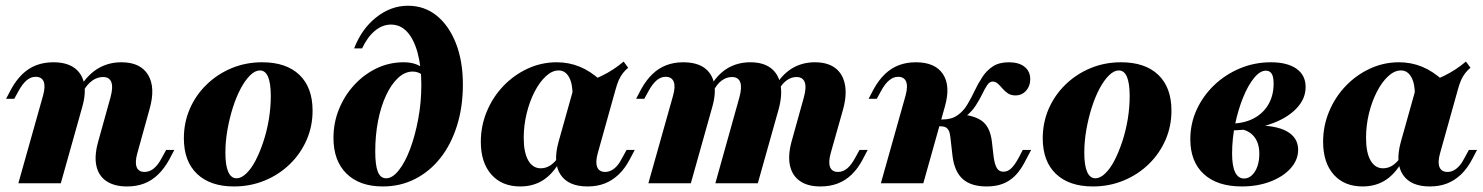

<svg xmlns="http://www.w3.org/2000/svg" viewBox="-20 -651 5267 682"><path d="M431.5 11.3Q386.3 11.3 358.5 -7.3Q330.6 -25.8 322.6 -60.9Q314.5 -96 328.2 -146L372.6 -305.6Q382.3 -341.1 375.4 -359.3Q368.5 -377.4 346 -377.4Q325.8 -377.4 308.1 -364.9Q290.3 -352.4 275.8 -327.4L263.7 -340.3Q290.3 -384.7 327.4 -407.3Q364.5 -429.8 411.3 -429.8Q479 -429.8 506 -385.1Q533.1 -340.3 511.3 -263.7L467.7 -106.5Q458.9 -75 465.3 -57.7Q471.8 -40.3 493.5 -40.3Q511.3 -40.3 526.6 -52.8Q541.9 -65.3 555.6 -91.9L570.2 -118.5H599.2L581.5 -84.7Q563.7 -52.4 541.5 -31Q519.4 -9.7 492.3 0.8Q465.3 11.3 431.5 11.3ZM45.2 0 133.1 -312.1Q141.9 -344.4 135.1 -361.3Q128.2 -378.2 106.5 -378.2Q89.5 -378.2 74.6 -365.7Q59.7 -353.2 45.2 -326.6L30.6 -300H1.6L19.4 -333.9Q37.1 -366.1 59.3 -387.5Q81.5 -408.9 108.9 -419.4Q136.3 -429.8 169.4 -429.8Q215.3 -429.8 242.7 -410.9Q270.2 -391.9 278.2 -356.9Q286.3 -321.8 272.6 -272.6L196 0Z M811.3 11.3Q726.6 11.3 679.8 -33.5Q633.1 -78.2 633.1 -159.7Q633.1 -216.1 654.4 -264.9Q675.8 -313.7 714.1 -350.8Q752.4 -387.9 802.8 -408.9Q853.2 -429.8 911.3 -429.8Q996.8 -429.8 1043.5 -385.1Q1090.3 -340.3 1090.3 -258.1Q1090.3 -202.4 1069 -153.6Q1047.6 -104.8 1009.3 -67.7Q971 -30.6 920.2 -9.7Q869.4 11.3 811.3 11.3ZM820.2 -17.7Q837.1 -17.7 854.8 -34.7Q872.6 -51.6 887.9 -81Q903.2 -110.5 915.7 -148.4Q928.2 -186.3 935.1 -227.8Q941.9 -269.4 941.9 -309.7Q941.9 -354.8 932.3 -377.8Q922.6 -400.8 903.2 -400.8Q886.3 -400.8 868.5 -383.5Q850.8 -366.1 835.1 -336.7Q819.4 -307.3 807.3 -269.4Q795.2 -231.5 787.9 -189.9Q780.6 -148.4 780.6 -108.1Q780.6 -63.7 790.7 -40.7Q800.8 -17.7 820.2 -17.7Z M1339.5 11.3Q1257.3 11.3 1210.9 -34.3Q1164.5 -79.8 1164.5 -161.3Q1164.5 -215.3 1184.3 -263.7Q1204 -312.1 1238.7 -349.6Q1273.4 -387.1 1318.1 -408.5Q1362.9 -429.8 1413.7 -429.8Q1453.2 -429.8 1478.2 -412.1L1479 -385.5Q1472.6 -391.1 1463.7 -394Q1454.8 -396.8 1446 -396.8Q1418.5 -396.8 1394.4 -374.6Q1370.2 -352.4 1351.6 -312.9Q1333.1 -273.4 1323 -222.2Q1312.9 -171 1312.9 -113.7Q1312.9 -63.7 1322.2 -40.7Q1331.5 -17.7 1351.6 -17.7Q1374.2 -17.7 1396.8 -46.4Q1419.4 -75 1437.1 -122.6Q1454.8 -170.2 1465.7 -229Q1476.6 -287.9 1476.6 -349.2Q1476.6 -415.3 1463.3 -463.7Q1450 -512.1 1426.2 -537.9Q1402.4 -563.7 1368.5 -563.7Q1338.7 -563.7 1312.1 -541.9Q1285.5 -520.2 1266.1 -479H1237.9Q1264.5 -548.4 1316.5 -589.5Q1368.5 -630.6 1429 -630.6Q1487.9 -630.6 1531.5 -595.2Q1575 -559.7 1599.6 -496.8Q1624.2 -433.9 1624.2 -350.8Q1624.2 -271 1603.2 -204.4Q1582.3 -137.9 1544.4 -89.9Q1506.5 -41.9 1454.4 -15.3Q1402.4 11.3 1339.5 11.3Z M1828.2 11.3Q1762.9 11.3 1725.4 -31Q1687.9 -73.4 1687.9 -147.6Q1687.9 -204 1709.3 -255.2Q1730.6 -306.5 1768.1 -345.6Q1805.6 -384.7 1854.4 -407.3Q1903.2 -429.8 1957.3 -429.8Q2000.8 -429.8 2039.1 -414.1Q2077.4 -398.4 2112.9 -366.1L2013.7 -311.3Q2014.5 -353.2 2001.2 -377Q1987.9 -400.8 1964.5 -400.8Q1941.1 -400.8 1919 -380.2Q1896.8 -359.7 1879 -325.4Q1861.3 -291.1 1850.8 -248.4Q1840.3 -205.6 1840.3 -161.3Q1840.3 -108.9 1856.5 -81Q1872.6 -53.2 1900.8 -53.2Q1918.5 -53.2 1933.9 -62.9Q1949.2 -72.6 1963.7 -92.7H1976.6Q1951.6 -41.1 1914.9 -14.9Q1878.2 11.3 1828.2 11.3ZM2066.9 11.3Q1999.2 11.3 1971.4 -30.2Q1943.5 -71.8 1963.7 -146L2019.4 -344.4Q2075.8 -361.3 2117.3 -381.5Q2158.9 -401.6 2195.2 -432.3L2211.3 -410.5Q2200 -400.8 2191.9 -390.3Q2183.9 -379.8 2177.8 -366.1Q2171.8 -352.4 2166.1 -331.5L2103.2 -106.5Q2094.4 -75 2101.2 -57.7Q2108.1 -40.3 2129.8 -40.3Q2141.1 -40.3 2152 -46Q2162.9 -51.6 2172.6 -62.9Q2182.3 -74.2 2191.1 -91.9L2205.6 -118.5H2234.7L2216.9 -84.7Q2200 -52.4 2177.4 -31Q2154.8 -9.7 2127.8 0.8Q2100.8 11.3 2066.9 11.3Z M2894.4 11.3Q2849.2 11.3 2821.8 -7.7Q2794.4 -26.6 2786.3 -61.7Q2778.2 -96.8 2791.1 -146L2835.5 -305.6Q2845.2 -341.1 2838.3 -359.3Q2831.5 -377.4 2808.9 -377.4Q2790.3 -377.4 2773.4 -364.9Q2756.5 -352.4 2743.5 -327.4L2730.6 -340.3Q2756.5 -385.5 2792.7 -407.7Q2829 -429.8 2874.2 -429.8Q2919.4 -429.8 2946.4 -409.7Q2973.4 -389.5 2981 -352Q2988.7 -314.5 2975 -263.7L2930.6 -106.5Q2921.8 -74.2 2928.6 -57.3Q2935.5 -40.3 2956.5 -40.3Q2975 -40.3 2989.9 -53.2Q3004.8 -66.1 3018.5 -91.9L3033.1 -118.5H3062.1L3044.4 -84.7Q3027.4 -52.4 3005.2 -31Q2983.1 -9.7 2955.6 0.8Q2928.2 11.3 2894.4 11.3ZM2283.1 0 2371 -312.1Q2379.8 -343.5 2373 -360.9Q2366.1 -378.2 2344.4 -378.2Q2327.4 -378.2 2312.5 -365.7Q2297.6 -353.2 2283.1 -326.6L2268.5 -300H2239.5L2257.3 -333.9Q2275 -366.1 2297.2 -387.5Q2319.4 -408.9 2346.8 -419.4Q2374.2 -429.8 2406.5 -429.8Q2453.2 -429.8 2480.6 -410.9Q2508.1 -391.9 2516.1 -356.9Q2524.2 -321.8 2510.5 -272.6L2433.9 0ZM2521 0 2606.5 -305.6Q2616.1 -341.1 2609.3 -359.3Q2602.4 -377.4 2579.8 -377.4Q2560.5 -377.4 2543.5 -364.9Q2526.6 -352.4 2513.7 -327.4L2501.6 -340.3Q2526.6 -385.5 2562.9 -407.7Q2599.2 -429.8 2645.2 -429.8Q2690.3 -429.8 2717.3 -409.7Q2744.4 -389.5 2752 -352Q2759.7 -314.5 2746 -263.7L2671.8 0Z M3484.7 11.3Q3429.8 11.3 3400.4 -14.5Q3371 -40.3 3363.7 -94.4L3355.6 -165.3Q3354 -179.8 3349.6 -187.9Q3345.2 -196 3338.3 -199.2Q3331.5 -202.4 3320.2 -202.4H3298.4L3303.2 -226.6H3327.4Q3359.7 -226.6 3380.6 -241.1Q3401.6 -255.6 3415.7 -279Q3429.8 -302.4 3441.9 -328.2Q3454 -354 3469.4 -377.4Q3484.7 -400.8 3506.9 -415.3Q3529 -429.8 3563.7 -429.8Q3599.2 -429.8 3619.4 -413.7Q3639.5 -397.6 3639.5 -369.4Q3639.5 -345.2 3624.6 -328.6Q3609.7 -312.1 3587.1 -312.1Q3571 -312.1 3560.1 -319.4Q3549.2 -326.6 3540.7 -336.7Q3532.3 -346.8 3524.2 -354Q3516.1 -361.3 3505.6 -361.3Q3495.2 -361.3 3486.7 -348.8Q3478.2 -336.3 3469 -316.9Q3459.7 -297.6 3446 -276.2Q3432.3 -254.8 3409.7 -237.1L3399.2 -244.4Q3450.8 -237.9 3474.2 -216.1Q3497.6 -194.4 3503.2 -148.4L3509.7 -91.9Q3513.7 -65.3 3521.4 -53.2Q3529 -41.1 3544.4 -41.1Q3559.7 -41.1 3572.2 -53.2Q3584.7 -65.3 3599.2 -91.9L3612.9 -118.5H3642.7L3620.2 -75.8Q3604.8 -46 3585.5 -26.6Q3566.1 -7.3 3541.5 2Q3516.9 11.3 3484.7 11.3ZM3108.9 0 3196.8 -312.1Q3205.6 -345.2 3198.4 -361.7Q3191.1 -378.2 3170.2 -378.2Q3153.2 -378.2 3137.9 -365.3Q3122.6 -352.4 3108.9 -326.6L3094.4 -300H3065.3L3083.1 -333.9Q3100.8 -366.1 3123 -387.5Q3145.2 -408.9 3172.6 -419.4Q3200 -429.8 3233.1 -429.8Q3301.6 -429.8 3329.4 -387.9Q3357.3 -346 3336.3 -272.6L3259.7 0Z M3862.1 11.3Q3777.4 11.3 3730.6 -33.5Q3683.9 -78.2 3683.9 -159.7Q3683.9 -216.1 3705.2 -264.9Q3726.6 -313.7 3764.9 -350.8Q3803.2 -387.9 3853.6 -408.9Q3904 -429.8 3962.1 -429.8Q4047.6 -429.8 4094.4 -385.1Q4141.1 -340.3 4141.1 -258.1Q4141.1 -202.4 4119.8 -153.6Q4098.4 -104.8 4060.1 -67.7Q4021.8 -30.6 3971 -9.7Q3920.2 11.3 3862.1 11.3ZM3871 -17.7Q3887.9 -17.7 3905.6 -34.7Q3923.4 -51.6 3938.7 -81Q3954 -110.5 3966.5 -148.4Q3979 -186.3 3985.9 -227.8Q3992.7 -269.4 3992.7 -309.7Q3992.7 -354.8 3983.1 -377.8Q3973.4 -400.8 3954 -400.8Q3937.1 -400.8 3919.4 -383.5Q3901.6 -366.1 3885.9 -336.7Q3870.2 -307.3 3858.1 -269.4Q3846 -231.5 3838.7 -189.9Q3831.5 -148.4 3831.5 -108.1Q3831.5 -63.7 3841.5 -40.7Q3851.6 -17.7 3871 -17.7Z M4391.1 11.3Q4304 11.3 4256 -32.7Q4208.1 -76.6 4208.1 -156.5Q4208.1 -212.1 4230.6 -261.3Q4253.2 -310.5 4292.7 -348.4Q4332.3 -386.3 4384.3 -408.1Q4436.3 -429.8 4494.4 -429.8Q4552.4 -429.8 4585.1 -406.9Q4617.7 -383.9 4617.7 -341.9Q4617.7 -299.2 4583.9 -264.5Q4550 -229.8 4491.1 -209.7Q4432.3 -189.5 4357.3 -187.9L4358.1 -212.1Q4403.2 -213.7 4435.9 -231.9Q4468.5 -250 4486.3 -281.5Q4504 -312.9 4504 -354Q4504 -378.2 4497.2 -389.1Q4490.3 -400 4476.6 -400Q4455.6 -400 4434.3 -373.8Q4412.9 -347.6 4395.6 -304.8Q4378.2 -262.1 4367.3 -210.1Q4356.5 -158.1 4356.5 -105.6Q4356.5 -61.3 4367.3 -39.1Q4378.2 -16.9 4399.2 -16.9Q4414.5 -16.9 4427 -28.6Q4439.5 -40.3 4446.4 -60.1Q4453.2 -79.8 4453.2 -104.8Q4453.2 -142.7 4434.7 -165.7Q4416.1 -188.7 4383.1 -192.7L4387.9 -200Q4451.6 -208.9 4497.2 -201.6Q4542.7 -194.4 4566.9 -173.4Q4591.1 -152.4 4591.1 -118.5Q4591.1 -83.1 4564.5 -53.2Q4537.9 -23.4 4492.3 -6Q4446.8 11.3 4391.1 11.3Z M4820.2 11.3Q4754.8 11.3 4717.3 -31Q4679.8 -73.4 4679.8 -147.6Q4679.8 -204 4701.2 -255.2Q4722.6 -306.5 4760.1 -345.6Q4797.6 -384.7 4846.4 -407.3Q4895.2 -429.8 4949.2 -429.8Q4992.7 -429.8 5031 -414.1Q5069.4 -398.4 5104.8 -366.1L5005.6 -311.3Q5006.5 -353.2 4993.1 -377Q4979.8 -400.8 4956.5 -400.8Q4933.1 -400.8 4910.9 -380.2Q4888.7 -359.7 4871 -325.4Q4853.2 -291.1 4842.7 -248.4Q4832.3 -205.6 4832.3 -161.3Q4832.3 -108.9 4848.4 -81Q4864.5 -53.2 4892.7 -53.2Q4910.5 -53.2 4925.8 -62.9Q4941.1 -72.6 4955.6 -92.7H4968.5Q4943.5 -41.1 4906.9 -14.9Q4870.2 11.3 4820.2 11.3ZM5058.9 11.3Q4991.1 11.3 4963.3 -30.2Q4935.5 -71.8 4955.6 -146L5011.3 -344.4Q5067.7 -361.3 5109.3 -381.5Q5150.8 -401.6 5187.1 -432.3L5203.2 -410.5Q5191.9 -400.8 5183.9 -390.3Q5175.8 -379.8 5169.8 -366.1Q5163.7 -352.4 5158.1 -331.5L5095.2 -106.5Q5086.3 -75 5093.1 -57.7Q5100 -40.3 5121.8 -40.3Q5133.1 -40.3 5144 -46Q5154.8 -51.6 5164.5 -62.9Q5174.2 -74.2 5183.1 -91.9L5197.6 -118.5H5226.6L5208.9 -84.7Q5191.9 -52.4 5169.4 -31Q5146.8 -9.7 5119.8 0.8Q5092.7 11.3 5058.9 11.3Z"/></svg>

Font: Playfair 5pt SemiExpanded Light Black
Style: Italic
Weight: 900
Italic angle: -15.6°
Version: Version 2.001;gftools[0.9.30]